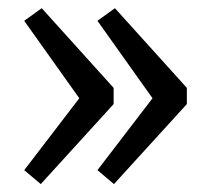

<svg xmlns="http://www.w3.org/2000/svg" viewBox="-20 -447 550 478"><path d="M40.3 -23.4 177.4 -202.4 40.3 -395.2 83.9 -426.6 262.9 -228.2V-187.9L81.5 11.3ZM222.6 -23.4 359.7 -202.4 222.6 -395.2 266.1 -426.6 445.2 -228.2V-187.9L263.7 11.3Z"/></svg>

Font: Playfair Micro SmCond SmLight
Style: Regular
Weight: 360
Width: 4
Designer: Claus Eggers Sørensen
Foundry: Claus Eggers Sørensen
Version: Version 2.100;Glyphs 3.2 (3219)